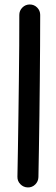

<svg xmlns="http://www.w3.org/2000/svg" viewBox="-20 -778 248 844"><path d="M110.8 -758.3Q129.9 -758.3 143.3 -744.9Q156.7 -731.4 156.7 -712.4Q156.7 -650.9 156.2 -577.1Q155.8 -503.4 155 -424.6Q154.3 -345.7 153.3 -268.6Q152.3 -191.4 151.1 -122.3Q149.9 -53.2 148.9 0.5Q148.4 19.5 134.8 33Q121.1 46.4 102.1 45.9Q83 45.4 69.6 31.7Q56.2 18.1 56.6 -1Q57.6 -54.7 58.8 -123.5Q60.1 -192.4 61 -269.5Q62 -346.7 63 -425.3Q64 -503.9 64.5 -577.6Q64.9 -651.4 64.9 -712.4Q64.9 -731.4 78.4 -744.9Q91.8 -758.3 110.8 -758.3Z"/></svg>

Font: Mikhak Medium
Style: Regular
Weight: 500
Designer: Amin Abedi
Version: Version 3.3